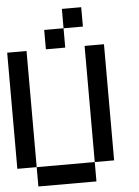

<svg xmlns="http://www.w3.org/2000/svg" viewBox="-64 -1049 795 1098"><g transform="rotate(-5 333.5 -500.0)"><path d="M111.1 -111.1H0V-777.8H111.1ZM444.4 0H111.1V-111.1H444.4ZM555.6 -111.1H444.4V-777.8H555.6ZM444.4 -888.9H333.3V-1000H444.4ZM333.3 -777.8H222.2V-888.9H333.3Z"/></g></svg>

Font: Pixeloid Mono
Style: Regular
Weight: 400
Monospace: yes
Designer: GGBotNet
Foundry: GGBotNet
Version: 0.5